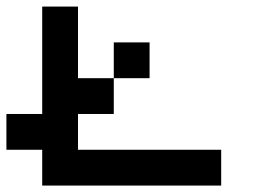

<svg xmlns="http://www.w3.org/2000/svg" viewBox="-131 -576 818 596"><path d="M0 -111.1H-111.1V-222.2H0V-555.6H111.1V-333.3H222.2V-222.2H111.1V-111.1H555.6V0H0ZM333.3 -333.3H222.2V-444.4H333.3Z"/></svg>

Font: Pixeloid Mono
Style: Regular
Weight: 400
Monospace: yes
Designer: GGBotNet
Foundry: GGBotNet
Version: 0.5